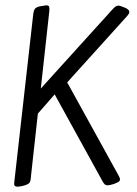

<svg xmlns="http://www.w3.org/2000/svg" viewBox="-20 -692 512 720"><path d="M465 -647Q465 -641 456 -631L232 -383L424 -35Q430 -25 430 -19Q430 -14 425 -10.5Q420 -7 407 -2Q390 3 384 3Q377 3 372.5 -1Q368 -5 363 -15L185 -338L122 -266L96 -30Q95 -11 89.5 -5.5Q84 0 70 4Q55 8 46 8Q37 8 34.5 3.5Q32 -1 34 -13L104 -633Q106 -653 111 -659Q116 -665 128 -668Q150 -672 153 -672Q162 -672 164 -667.5Q166 -663 165 -651L133 -360L402 -657Q414 -671 424 -671Q430 -671 449 -663Q465 -656 465 -647Z"/></svg>

Font: Farsan
Style: Regular
Weight: 400
Version: Version 1.001g;PS 1.001;hotconv 1.0.86;makeotf.lib2.5.63406 